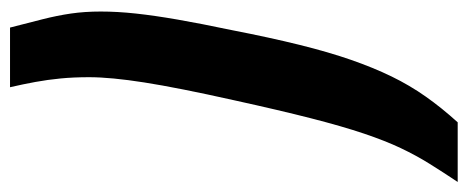

<svg xmlns="http://www.w3.org/2000/svg" viewBox="-371 -488 933 383"><g transform="rotate(-90 95.5 -296.5)"><path d="M-76 150Q-56 120 -39.5 93.5Q-23 67 -8.5 36.5Q6 6 20.5 -37Q35 -80 51 -142.5Q67 -205 87 -296Q112 -408 122.5 -475Q133 -542 133 -585Q133 -616 130.5 -642Q128 -668 123.5 -692.5Q119 -717 113 -743H232Q241 -708 248.5 -678.5Q256 -649 260 -621.5Q264 -594 264 -562Q264 -529 260 -492Q256 -455 248 -409Q240 -363 227 -301Q212 -224 197.5 -165.5Q183 -107 167.5 -62.5Q152 -18 134.5 18Q117 54 94.5 86Q72 118 43 150Z"/></g></svg>

Font: Saira ExtraCondensed Black
Style: Italic
Weight: 900
Width: 2
Italic angle: -12°
Designer: Hector Gatti with collaboration of the Omnibus-Type team
Foundry: Omnibus-Type
Version: Version 1.101